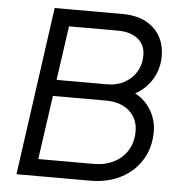

<svg xmlns="http://www.w3.org/2000/svg" viewBox="-53 -796 806 847"><g transform="rotate(5 350.0 -372.5)"><path d="M51 0 155 -745H455Q543 -745 593.5 -698.5Q644 -652 644 -573Q644 -533 629 -497Q614 -461 586 -433.5Q558 -406 519 -390L517 -412Q575 -390 606.5 -343Q638 -296 638 -239Q638 -169 605 -115Q572 -61 513.5 -30.5Q455 0 378 0ZM141 -75H386Q437 -75 476 -95Q515 -115 536.5 -151Q558 -187 558 -234Q558 -290 519.5 -324Q481 -358 416 -358H181ZM191 -430H416Q459 -430 492 -448.5Q525 -467 544 -498.5Q563 -530 563 -570Q563 -618 530 -644Q497 -670 441 -670H225Z"/></g></svg>

Font: Plus Jakarta Sans
Style: Italic
Weight: 400
Italic angle: -8°
Designer: Gumpita Rahayu
Foundry: Tokotype
Version: Version 2.006